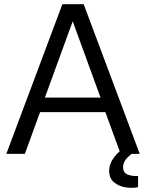

<svg xmlns="http://www.w3.org/2000/svg" viewBox="-20 -730 693 911"><path d="M635 158Q609 164 576.5 159Q544 154 521 135Q498 116 498 80Q498 54 512 30.5Q526 7 548 -12L480 -198H170L98 0H10L276 -710H377L643 0H605Q580 19 572 34Q564 49 564 63Q564 91 587.5 99Q611 107 635 105ZM325 -629 193 -267H457Z"/></svg>

Font: Special Gothic
Style: Regular
Weight: 400
Designer: Alistair McCready
Foundry: Monolith
Version: Version 1.010; ttfautohint (v1.8.4.7-5d5b)